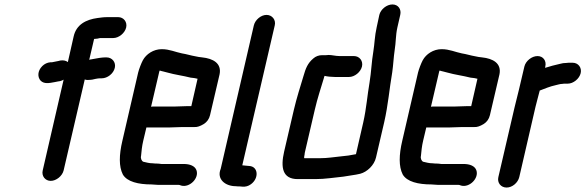

<svg xmlns="http://www.w3.org/2000/svg" viewBox="-20 -775 2631 863"><path d="M208 38C233 38 260 16 266 -9L361 -418C368 -415 376 -415 384 -416L394 -417C402 -419 419 -423 430 -423H437C463 -423 490 -444 496 -470C502 -495 484 -517 459 -517H452C439 -517 414 -513 400 -510L389 -508C386 -508 384 -507 381 -506L403 -600C411 -600 424 -602 430 -604H489C514 -604 541 -626 547 -651C553 -676 536 -698 511 -698H464C443 -698 436 -696 418 -694C367 -687 323 -665 311 -611L285 -496C276 -503 264 -505 251 -503C242 -500 225 -498 213 -495H206C193 -494 180 -488 170 -478C148 -456 148 -428 163 -412C179 -397 200 -401 226 -406L241 -409C251 -410 257 -412 266 -417L172 -9C166 16 183 38 208 38Z M760 -296H666C664 -296 662 -296 659 -295L695 -449C695 -451 696 -454 698 -458C709 -454 720 -453 732 -449C767 -439 802 -435 837 -426L854 -424L868 -421L840 -298H823C810 -298 775 -296 760 -296ZM801 -204H855C866 -203 880 -208 895 -217C910 -226 920 -240 924 -257L967 -441C977 -491 937 -512 889 -517L873 -519L858 -522C839 -525 818 -532 798 -535C768 -541 742 -554 707 -554C670 -554 637 -532 622 -504C615 -491 605 -465 601 -449L530 -142C515 -78 514 -27 532 9C551 42 602 54 661 54C671 54 680 56 691 56H783C788 56 790 58 794 59C832 70 876 26 863 -10C856 -29 834 -38 805 -38H705C698 -39 690 -40 682 -40C678 -40 673 -40 667 -41C650 -41 638 -45 624 -48C617 -51 611 -63 614 -74C616 -95 618 -118 624 -143L638 -202H739C754 -202 787 -204 801 -204Z M1121 -661 972 -16C953 30 992 62 1040 62C1047 63 1052 63 1059 63L1070 64C1083 65 1096 62 1108 53C1145 26 1141 -27 1100 -29L1089 -30L1069 -32L1215 -661C1221 -686 1203 -708 1178 -708C1153 -708 1127 -686 1121 -661Z M1571 -523H1507C1487 -523 1474 -528 1455 -528C1452 -527 1448 -527 1443 -527H1428C1413 -527 1399 -522 1388 -512C1363 -491 1354 -468 1344 -433C1329 -383 1314 -337 1301 -282L1257 -93C1241 -23 1249 30 1318 30H1398C1442 30 1481 23 1523 19C1549 14 1575 12 1599 6C1630 -2 1662 -32 1670 -67L1707 -226C1725 -305 1730 -375 1743 -450C1748 -484 1749 -517 1754 -550C1760 -586 1758 -615 1766 -651L1779 -708C1785 -733 1770 -755 1744 -755C1718 -755 1691 -733 1685 -708L1673 -652C1664 -613 1664 -580 1658 -543C1650 -497 1649 -452 1641 -404C1631 -347 1627 -288 1613 -226L1580 -82C1556 -77 1536 -74 1511 -72C1480 -69 1453 -64 1420 -64H1348C1347 -65 1347 -66 1347 -67C1347 -71 1348 -75 1349 -80C1349 -84 1350 -88 1351 -93L1395 -282C1407 -334 1422 -378 1436 -425C1437 -428 1437 -431 1439 -434C1450 -431 1470 -429 1485 -429H1549C1574 -429 1601 -451 1607 -476C1613 -501 1596 -523 1571 -523Z M2018 -296H1924C1922 -296 1920 -296 1917 -295L1953 -449C1953 -451 1954 -454 1956 -458C1967 -454 1978 -453 1990 -449C2025 -439 2060 -435 2095 -426L2112 -424L2126 -421L2098 -298H2081C2068 -298 2033 -296 2018 -296ZM2059 -204H2113C2124 -203 2138 -208 2153 -217C2168 -226 2178 -240 2182 -257L2225 -441C2235 -491 2195 -512 2147 -517L2131 -519L2116 -522C2097 -525 2076 -532 2056 -535C2026 -541 2000 -554 1965 -554C1928 -554 1895 -532 1880 -504C1873 -491 1863 -465 1859 -449L1788 -142C1773 -78 1772 -27 1790 9C1809 42 1860 54 1919 54C1929 54 1938 56 1949 56H2041C2046 56 2048 58 2052 59C2090 70 2134 26 2121 -10C2114 -29 2092 -38 2063 -38H1963C1956 -39 1948 -40 1940 -40C1936 -40 1931 -40 1925 -41C1908 -41 1896 -45 1882 -48C1875 -51 1869 -63 1872 -74C1874 -95 1876 -118 1882 -143L1896 -202H1997C2012 -202 2045 -204 2059 -204Z M2337 -476 2313 -374C2307 -350 2299 -318 2293 -293L2220 21C2214 46 2231 68 2257 68C2283 68 2308 46 2314 21L2387 -295C2392 -318 2401 -346 2406 -368C2427 -376 2453 -387 2477 -392C2487 -394 2497 -398 2508 -398C2512 -399 2517 -399 2522 -399H2532C2557 -399 2584 -421 2590 -446C2596 -471 2579 -493 2554 -493H2544C2537 -493 2531 -493 2525 -492C2516 -492 2507 -491 2497 -488C2475 -483 2451 -477 2430 -470L2431 -476C2437 -501 2422 -523 2396 -523C2370 -523 2343 -501 2337 -476Z"/></svg>

Font: Electronic
Style: ExBlkIt
Weight: 900
Version: Version 1.011